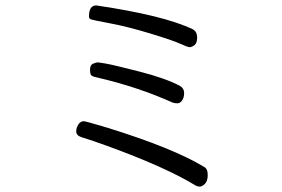

<svg xmlns="http://www.w3.org/2000/svg" viewBox="-20 -685 1040 708"><path d="M335 -665Q585 -628 691 -577Q707 -568 707 -547Q707 -526 697 -518.5Q687 -511 679.5 -511Q672 -511 645 -523.5Q618 -536 534 -561.5Q450 -587 385.5 -599Q321 -611 314.5 -614Q308 -617 308 -624Q308 -665 335 -665ZM616 -307Q487 -365 335 -400Q324 -402 318 -406Q312 -410 312 -428Q312 -446 324 -450.5Q336 -455 340 -455Q344 -455 370.5 -450.5Q397 -446 494.5 -421Q592 -396 644 -368Q659 -359 659 -342Q659 -325 651.5 -314.5Q644 -304 634 -304Q624 -304 616 -307ZM261 -201Q261 -206 263 -214Q272 -238 289 -238Q296 -238 376 -214Q618 -139 732 -70Q746 -63 746 -40Q746 -17 735.5 -7Q725 3 717 3Q709 3 703 0Q590 -69 375 -147Q320 -167 281 -179Q261 -185 261 -201Z"/></svg>

Font: LXGW Bright TC
Style: Regular
Weight: 400
Designer: Christian Thalmann (Catharsis Fonts)
Foundry: LXGW / Christian Thalmann (Catharsis Fonts) / Fontworks Inc.
Version: Version 5.501